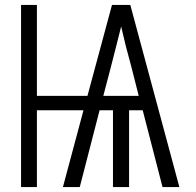

<svg xmlns="http://www.w3.org/2000/svg" viewBox="-20 -755 790 775"><path d="M65 0V-735H129V-368H333L432 -735H506L704 0H636L556 -310H501V0H436V-310H382L302 0H234L317 -310H129V0ZM397 -368H540L509 -490Q498 -529 488 -568.5Q478 -608 469 -648Q459 -608 449 -568.5Q439 -529 429 -490Z"/></svg>

Font: Iosevka Aile Light
Style: Regular
Weight: 300
Designer: Belleve Invis
Foundry: Belleve Invis
Version: Version 27.3.5; ttfautohint (v1.8.4)